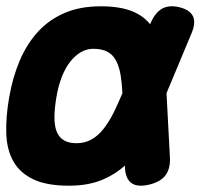

<svg xmlns="http://www.w3.org/2000/svg" viewBox="-31 -580 651 610"><path d="M509 -77Q510 -42 493.5 -21.5Q477 -1 441 7Q405 15 386.5 1.5Q368 -12 366 -47V-54Q336 -27 297 -10Q251 10 188 10Q118 10 75.5 -10Q33 -30 12 -66.5Q-9 -103 -11 -154.5Q-13 -206 -2 -270Q9 -334 31.5 -387Q54 -440 89 -478.5Q124 -517 173.5 -538.5Q223 -560 289 -560Q352 -560 392 -543Q425 -529 446 -503Q460 -538 483 -552Q506 -565 539 -557Q572 -549 582 -528.5Q592 -508 577 -473L498 -284ZM358 -284Q356 -318 352 -343Q347 -371 336.5 -389.5Q326 -408 308.5 -416.5Q291 -425 265 -425Q245 -425 226.5 -414.5Q208 -404 192.5 -384.5Q177 -365 165.5 -336Q154 -307 148 -270Q142 -234 142 -206.5Q142 -179 149.5 -161Q157 -143 172.5 -134Q188 -125 212 -125Q238 -125 259 -136.5Q280 -148 297.5 -170Q315 -192 331 -224Q344 -251 358 -284Z"/></svg>

Font: Maple Mono NL ExtraBold
Style: Italic
Weight: 800
Italic angle: -10°
Monospace: yes
Designer: subframe7536
Version: Version 7.000